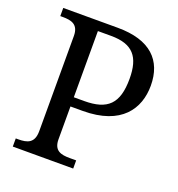

<svg xmlns="http://www.w3.org/2000/svg" viewBox="-130 -821 863 929"><g transform="rotate(20 302.0 -357.0)"><path d="M38.1 0H349.1V-42H315.9C270.5 -42 233.9 -50.3 233.9 -108.9V-277.8H296.9C496.1 -277.8 564.9 -386.7 564.9 -504.9C564.9 -569.8 545.4 -622.1 504.9 -658.2C464.4 -694.3 402.8 -713.9 318.8 -713.9H38.1V-671.9H50.8C94.2 -671.9 132.8 -664.1 132.8 -604V-113.8C132.8 -51.8 97.2 -42 50.8 -42H38.1ZM233.9 -325.2V-666H301.8C414.6 -666 457 -613.8 457 -501C457 -372.6 407.2 -325.2 287.1 -325.2Z"/></g></svg>

Font: The Erased English
Style: Regular
Weight: 400
Designer: Monotype Design team + ligartures altered by 180 Amsterdam
Foundry: Monotype Imaging Inc.
Version: Version 1.030;Glyphs 3.1.2 (3151)